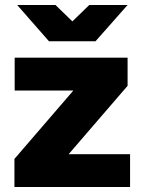

<svg xmlns="http://www.w3.org/2000/svg" viewBox="-20 -752 581 772"><path d="M38 0H503V-132H256L493 -407V-520H39V-388H275L38 -113ZM49 -732 177 -586H364L493 -732H339L271 -666L203 -732Z"/></svg>

Font: Aspekta 850
Style: Regular
Weight: 850
Designer: Ivo Dolenc
Version: Version 2.000